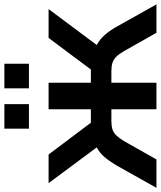

<svg xmlns="http://www.w3.org/2000/svg" viewBox="48 -806 752 899"><g transform="rotate(-90 424.5 -356.0)"><path d="M-5 0 101 -189Q121 -222 139.5 -243.5Q158 -265 180 -277Q202 -289 230 -292L204 -253L17 -505H151L300 -307H363V-505H487V-307H549L697 -505H832L644 -253L618 -292Q646 -289 668 -277Q690 -265 709.5 -243.5Q729 -222 748 -189L854 0H721L635 -152Q622 -175 609 -188Q596 -201 580 -206Q564 -211 541 -211H487V0H363V-211H308Q285 -211 269 -206Q253 -201 240.5 -188Q228 -175 214 -152L128 0ZM461 -597V-712H576V-597ZM272 -597V-712H387V-597Z"/></g></svg>

Font: Mulish ExtraLight
Style: Regular
Weight: 200
Designer: Vernon Adams
Foundry: Vernon Adams
Version: Version 3.603